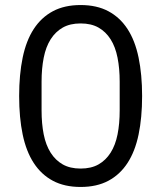

<svg xmlns="http://www.w3.org/2000/svg" viewBox="-20 -730 640 762"><path d="M56 -349Q56 -434 70 -501.5Q84 -569 114 -615Q144 -661 190 -685.5Q236 -710 300 -710Q364 -710 410 -685.5Q456 -661 486 -615Q516 -569 530 -501.5Q544 -434 544 -349Q544 -263 530 -196Q516 -129 486 -83Q456 -37 410 -12.5Q364 12 300 12Q236 12 190 -12.5Q144 -37 114 -83Q84 -129 70 -196Q56 -263 56 -349ZM455 -292V-406Q455 -458 446.5 -501Q438 -544 419 -574Q400 -604 371 -620.5Q342 -637 300 -637Q258 -637 229 -620.5Q200 -604 181 -574Q162 -544 153.5 -501Q145 -458 145 -406V-292Q145 -239 153.5 -196.5Q162 -154 181 -124Q200 -94 229 -77.5Q258 -61 300 -61Q342 -61 371 -77.5Q400 -94 419 -124Q438 -154 446.5 -196.5Q455 -239 455 -292Z"/></svg>

Font: IBM Plaex Mono
Style: Regular
Weight: 400
Designer: Mike Abbink, Paul van der Laan, Pieter van Rosmalen
Foundry: Bold Monday
Version: Version 2.003